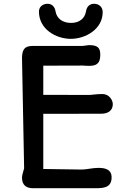

<svg xmlns="http://www.w3.org/2000/svg" viewBox="-20 -998 685 1018"><path d="M96.7 -55.2C96.7 -15.1 121.6 0 154.8 0H483.4C528.8 0 571.8 -2 571.8 -58.6C571.8 -97.2 541.5 -107.9 502.9 -107.9C486.3 -107.9 472.7 -106 459 -104C444.3 -101.6 428.2 -99.1 408.7 -99.1C337.9 -99.1 273.4 -102.1 209.5 -102.1V-394.5L516.1 -395C552.2 -395 578.1 -411.1 578.1 -445.8C578.1 -467.8 558.1 -499.5 522.9 -499.5C504.9 -499.5 488.8 -498 477.1 -496.6C468.3 -495.6 458.5 -494.6 451.2 -494.6C234.4 -494.6 222.2 -494.6 209.5 -495.1V-649.9H254.9C273.4 -649.9 293.5 -650.4 419.9 -650.4C432.6 -648.9 445.3 -648.9 452.6 -648.9C484.9 -648.9 511.7 -656.2 511.7 -706.1C511.7 -741.2 502 -758.8 452.6 -758.8C446.8 -758.8 429.2 -755.4 417.5 -754.4H160.2C128.9 -754.4 96.7 -753.9 96.7 -689.5L107.9 -105.5L103.5 -89.8C100.6 -79.6 96.7 -66.4 96.7 -55.2ZM355.5 -792C432.1 -792 524.4 -842.3 524.4 -933.6C524.4 -964.8 501 -978 478 -978C456.1 -978 439.9 -963.4 436 -938C429.7 -898.4 398.9 -876.5 356.9 -876.5C313 -876.5 281.2 -898.4 274.4 -938C270.5 -962.9 254.9 -978 231.9 -978C210.9 -978 186.5 -965.3 186.5 -936.5C186.5 -843.8 275.9 -792 355.5 -792Z"/></svg>

Font: Autour One
Style: Regular
Weight: 400
Designer: Eben Sorkin
Foundry: Eben Sorkin
Version: Version 1.002